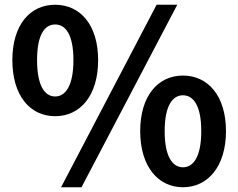

<svg xmlns="http://www.w3.org/2000/svg" viewBox="-20 -774 1002 808"><path d="M212 -285C318 -285 393 -372 393 -521C393 -669 318 -754 212 -754C106 -754 32 -669 32 -521C32 -372 106 -285 212 -285ZM212 -368C169 -368 136 -412 136 -521C136 -630 169 -671 212 -671C255 -671 289 -630 289 -521C289 -412 255 -368 212 -368ZM237 14H323L726 -754H639ZM750 14C855 14 931 -74 931 -222C931 -371 855 -456 750 -456C645 -456 570 -371 570 -222C570 -74 645 14 750 14ZM750 -70C707 -70 673 -113 673 -222C673 -331 707 -373 750 -373C793 -373 827 -331 827 -222C827 -113 793 -70 750 -70Z"/></svg>

Font: Noto Sans T Chinese Bold
Style: Bold
Weight: 700
Designer: Ryoko NISHIZUKA (kana & ideographs); Paul D. Hunt (Latin, Greek & Cyrillic); Wenlong ZHANG (bopomofo); Sandoll Communica
Foundry: Adobe Systems Incorporated
Version: Version 1.000;PS 1;hotconv 1.0.78;makeotf.lib2.5.61930